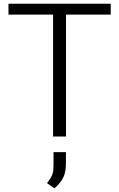

<svg xmlns="http://www.w3.org/2000/svg" viewBox="-20 -731 637 1028"><path d="M333.5 0H264.2V-710.9H333.5ZM572.8 -652.8H25.4V-710.9H572.8ZM333 144Q333 189 319.3 218.3Q305.7 247.6 271.5 277.3L231.9 249.5Q243.7 233.9 250.5 222.9Q257.3 211.9 260.7 201.7Q264.2 191.4 265.4 178.2Q266.6 165 266.6 145.5V83.5H333Z"/></svg>

Font: Heebo Light
Style: Regular
Weight: 300
Designer: Oded Ezer
Foundry: Ezer Type House
Version: Version 3.100